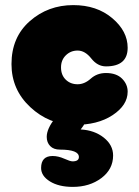

<svg xmlns="http://www.w3.org/2000/svg" viewBox="-20 -490 545 752"><path d="M270 -1Q362 0 421 -39Q480 -78 480 -131Q480 -160 458 -182Q436 -204 395 -204Q360 -204 335.5 -182Q311 -160 284 -160Q256 -160 237.5 -178Q219 -196 219 -226Q219 -255 238 -273.5Q257 -292 284 -292Q313 -292 337.5 -261Q362 -230 395 -230Q480 -230 480 -303Q480 -368 419.5 -419Q359 -470 267 -470Q168 -470 96.5 -407Q25 -344 25 -239Q25 -139 98.5 -70.5Q172 -2 270 -1ZM265 242Q331 242 377 207.5Q423 173 423 119Q423 78 386.5 49Q350 20 296 17Q319 -11 319 -36Q319 -70 261 -70Q230 -70 196.5 -28Q163 14 163 46Q163 68 176.5 82Q190 96 215 96Q289 96 289 125Q289 142 264 142Q255 142 231.5 131.5Q208 121 186 121Q141 121 141 168Q141 199 175.5 220.5Q210 242 265 242Z"/></svg>

Font: Cherry Bomb
Style: Regular
Weight: 400
Designer: satsuyako
Foundry: satsuyako
Version: Version 4.0